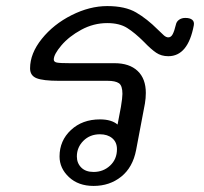

<svg xmlns="http://www.w3.org/2000/svg" viewBox="-20 -609 670 632"><path d="M618 -526Q599 -424 534 -424Q511 -424 494 -435.5Q477 -447 454 -471Q424 -501 398.5 -517Q373 -533 333 -533Q288 -533 247.5 -511Q207 -489 182 -459.5Q157 -430 157 -413Q157 -405 167.5 -403Q178 -401 210 -401H357Q406 -401 433 -375.5Q460 -350 460 -303Q460 -286 457 -268L428 -115Q417 -58 379 -27.5Q341 3 288 3Q238 3 207 -26Q176 -55 176 -94Q176 -146 213.5 -181Q251 -216 309 -216Q347 -216 367 -199L378 -257Q383 -287 383 -300Q383 -327 371.5 -335Q360 -343 334 -343H174Q122 -343 100.5 -351.5Q79 -360 79 -384Q79 -433 117.5 -481Q156 -529 215.5 -559Q275 -589 333 -589Q392 -589 428 -568Q464 -547 499 -512Q512 -499 519.5 -492.5Q527 -486 534 -486Q543 -486 548.5 -496.5Q554 -507 559 -528Q561 -538 569.5 -544Q578 -550 590 -550Q605 -550 612.5 -544Q620 -538 618 -526ZM365 -118Q365 -141 349.5 -154Q334 -167 309 -167Q276 -167 254.5 -145.5Q233 -124 233 -94Q233 -72 247.5 -57.5Q262 -43 288 -43Q320 -43 342.5 -64Q365 -85 365 -118Z"/></svg>

Font: Mali
Style: Italic
Weight: 400
Italic angle: -10°
Version: Version 1.000; ttfautohint (v1.6)